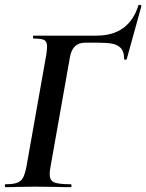

<svg xmlns="http://www.w3.org/2000/svg" viewBox="-27 -772 603 792"><path d="M-4 -12Q27 -12 43.5 -18Q60 -24 68 -39Q76 -54 82 -84L164 -547Q167 -567 167 -580Q167 -600 156 -606.5Q145 -613 112 -613Q109 -613 109 -619Q109 -625 112 -625H371Q505 -625 544 -750Q544 -752 548 -752Q551 -752 554 -750.5Q557 -749 556 -746L496 -529Q495 -525 490 -525.5Q485 -526 485 -530Q485 -560 471 -574Q457 -588 434.5 -592Q412 -596 373 -596H325Q273 -596 262 -539L181 -82Q178 -66 178 -53Q178 -28 196 -20Q214 -12 265 -12Q268 -12 268 -6Q268 0 265 0Q227 0 206 -1L116 -2L45 -1Q27 0 -4 0Q-7 0 -7 -6Q-7 -12 -4 -12Z"/></svg>

Font: Cormorant Garamond
Style: Bold Italic
Weight: 700
Italic angle: -10°
Designer: Christian Thalmann (Catharsis Fonts)
Foundry: Catharsis Fonts
Version: Version 4.000